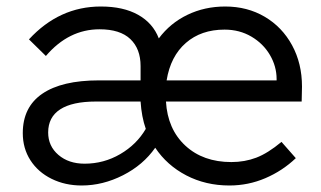

<svg xmlns="http://www.w3.org/2000/svg" viewBox="-20 -559 985 590"><path d="M50 -150Q50 -230 110 -271Q170 -312 284 -312H412V-356Q412 -409 380.5 -439Q349 -469 286 -469Q191 -469 121 -387L69 -438Q162 -539 290 -539Q359 -539 404.5 -513.5Q450 -488 468 -441Q503 -488 556 -513.5Q609 -539 672 -539Q740 -539 793.5 -507.5Q847 -476 877.5 -420Q908 -364 908 -293L907 -247H490Q495 -162 549.5 -111.5Q604 -61 691 -61Q732 -61 767.5 -74.5Q803 -88 845 -123L889 -73Q848 -34 795.5 -11.5Q743 11 685 11Q612 11 552.5 -20Q493 -51 457 -105Q420 -52 358 -20.5Q296 11 231 11Q180 11 138.5 -9.5Q97 -30 73.5 -66.5Q50 -103 50 -150ZM240 -56Q299 -56 349.5 -85.5Q400 -115 428 -163Q415 -200 412 -247H275Q202 -247 165 -223Q128 -199 128 -152Q128 -110 159.5 -83Q191 -56 240 -56ZM830 -312V-316Q830 -355 809.5 -390Q789 -425 752.5 -446.5Q716 -468 670 -468Q598 -468 551 -427Q504 -386 492 -312Z"/></svg>

Font: Lexend HM
Style: Regular
Weight: 400
Designer: Bonnie Shaver-Troup, Thomas Jockin, Octavio Pardo
Foundry: Lexend
Version: Version 1.091